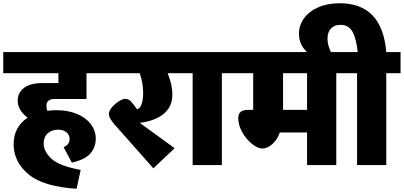

<svg xmlns="http://www.w3.org/2000/svg" viewBox="-40 -1017 2488 1183"><path d="M246 -367Q246 -349 252 -334Q276 -338 307 -338Q380 -338 435.5 -314.5Q491 -291 520.5 -251Q550 -211 550 -163Q550 -110 517.5 -72Q485 -34 403 -15L352 -110Q371 -119 380 -131Q389 -143 389 -161Q389 -186 369.5 -202Q350 -218 320 -218Q279 -218 254 -195.5Q229 -173 229 -132Q229 -85 276 -40Q323 5 457 30L432 146Q226 133 135 56.5Q44 -20 44 -128Q44 -183 66.5 -224Q89 -265 130 -292Q69 -338 69 -397Q69 -446 108 -475.5Q147 -505 219 -505H320V-566H-20V-696H610V-566H493V-407H295Q271 -407 258.5 -396Q246 -385 246 -367Z M1100 -566H993Q1022 -496 1022 -435Q1022 -360 969 -316Q916 -272 821 -260L1036 -104L905 20L671 -244Q648 -270 639.5 -286Q631 -302 631 -317Q631 -333 648.5 -354.5Q666 -376 690.5 -392Q715 -408 733 -408Q750 -408 764.5 -394Q779 -380 804 -344Q822 -347 832 -374Q842 -401 842 -443Q842 -505 821 -566H570V-696H1100Z M1415 -566H1327V0H1147V-566H1060V-696H1415Z M2120 -566H2032V0H1852V-201H1684Q1670 -158 1639 -130Q1608 -102 1577 -102Q1548 -102 1512.5 -130.5Q1477 -159 1452.5 -202.5Q1428 -246 1428 -289Q1428 -314 1442 -327Q1456 -340 1489 -340H1520V-566H1375V-696H2120ZM1852 -566H1704V-340H1852Z M2428 -566H2340V0H2160V-566H2073V-696H2164Q2155 -782 2131 -823Q2107 -864 2058 -864Q2020 -864 1999 -841Q1978 -818 1978 -780Q1978 -729 2009 -679L1901 -661Q1859 -681 1830.5 -719.5Q1802 -758 1802 -810Q1802 -861 1833 -904Q1864 -947 1921 -972Q1978 -997 2053 -997Q2315 -997 2340 -696H2428Z"/></svg>

Font: FiraGO Heavy
Style: Regular
Weight: 900
Designer: bBox Type
Foundry: bBox Type GmbH
Version: Version 1.001